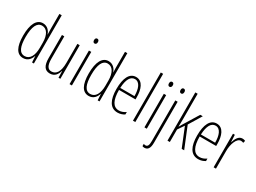

<svg xmlns="http://www.w3.org/2000/svg" viewBox="-50 -1569 3497 2620"><g transform="rotate(30 1698.0 -259.0)"><path d="M196 10C271 10 310 -45 326 -98H328L334 0H363V-760H326V-506C326 -484 327 -463 328 -437H326C311 -487 268 -539 198 -539C101 -539 45 -441 45 -258C45 -83 96 10 196 10ZM201 -24C118 -24 84 -109 84 -258C84 -420 124 -504 203 -504C281 -504 326 -428 326 -307V-226C326 -102 281 -24 201 -24Z M780 -529H743V-233C743 -90 698 -25 622 -25C567 -25 537 -70 537 -174V-529H500V-165C500 -49 536 10 617 10C696 10 730 -47 745 -104H748L751 0H780Z M944 -727C922 -727 914 -709 914 -688C914 -667 924 -650 943 -650C962 -650 974 -665 974 -689C974 -709 966 -727 944 -727ZM962 -529H925V0H962Z M1230 10C1305 10 1344 -45 1360 -98H1362L1368 0H1397V-760H1360V-506C1360 -484 1361 -463 1362 -437H1360C1345 -487 1302 -539 1232 -539C1135 -539 1079 -441 1079 -258C1079 -83 1130 10 1230 10ZM1235 -24C1152 -24 1118 -109 1118 -258C1118 -420 1158 -504 1237 -504C1315 -504 1360 -428 1360 -307V-226C1360 -102 1315 -24 1235 -24Z M1665 -539C1562 -539 1512 -433 1512 -264C1512 -97 1564 10 1684 10C1726 10 1762 -3 1792 -22V-61C1756 -36 1722 -24 1686 -24C1594 -24 1549 -109 1549 -269H1809V-303C1809 -425 1771 -539 1665 -539ZM1665 -506C1743 -506 1775 -412 1774 -301H1550C1556 -439 1598 -506 1665 -506Z M1961 0V-760H1924V0Z M2124 -727C2102 -727 2094 -709 2094 -688C2094 -667 2104 -650 2123 -650C2142 -650 2154 -665 2154 -689C2154 -709 2146 -727 2124 -727ZM2142 -529H2105V0H2142Z M2277 -688C2277 -667 2287 -650 2307 -650C2326 -650 2337 -665 2337 -689C2337 -709 2329 -727 2307 -727C2285 -727 2277 -709 2277 -688ZM2243 242C2291 241 2323 211 2323 116V-529H2286V110C2286 175 2274 206 2239 206C2229 206 2218 203 2210 199V235C2217 239 2228 242 2243 242Z M2505 -365V-760H2468V0H2505V-197L2572 -296L2692 0H2731L2597 -329L2719 -529H2679L2536 -296C2524 -277 2517 -264 2505 -242H2503C2505 -285 2505 -321 2505 -365Z M2936 -539C2833 -539 2783 -433 2783 -264C2783 -97 2835 10 2955 10C2997 10 3033 -3 3063 -22V-61C3027 -36 2993 -24 2957 -24C2865 -24 2820 -109 2820 -269H3080V-303C3080 -425 3042 -539 2936 -539ZM2936 -506C3014 -506 3046 -412 3045 -301H2821C2827 -439 2869 -506 2936 -506Z M3341 -537C3278 -537 3249 -471 3232 -416H3230L3224 -529H3195V0H3232V-278C3232 -381 3270 -500 3340 -500C3354 -500 3369 -495 3378 -491L3387 -527C3372 -535 3355 -537 3341 -537Z"/></g></svg>

Font: Noto Sans Sinhala ExtraCondensed ExtraLight
Style: Regular
Weight: 200
Width: 2
Designer: Jelle Bosma - Monotype Design Team
Foundry: Monotype Imaging Inc.
Version: Version 2.006